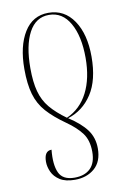

<svg xmlns="http://www.w3.org/2000/svg" viewBox="-88 -599 586 888"><g transform="rotate(-10 205.0 -155.0)"><path d="M203 -546Q278 -546 321.5 -482Q365 -418 365 -312Q365 -202 322.5 -137Q280 -72 209 -50Q266 -13 293 24Q320 61 320 111Q320 173 283.5 204.5Q247 236 191 236Q147 236 121 219.5Q95 203 84 178.5Q73 154 73 131Q73 80 108 80Q101 150 118.5 188Q136 226 191 226Q239 226 265.5 200Q292 174 292 122Q292 68 267 34.5Q242 1 196 -31Q142 -69 109.5 -105.5Q77 -142 63 -190Q49 -238 49 -309Q49 -416 89 -481Q129 -546 203 -546ZM204 -536Q142 -536 109.5 -475Q77 -414 77 -308Q77 -243 89 -198.5Q101 -154 129 -120.5Q157 -87 204 -53Q269 -82 303 -148.5Q337 -215 337 -311Q337 -413 302 -474.5Q267 -536 204 -536Z"/></g></svg>

Font: Noto Serif Display ExtraCondensed Thin
Style: Regular
Weight: 100
Width: 2
Designer: Monotype Design Team
Foundry: Monotype Imaging Inc.
Version: Version 2.009